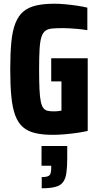

<svg xmlns="http://www.w3.org/2000/svg" viewBox="-20 -716 531 1031"><path d="M264 8Q208 8 168.5 -1.5Q129 -11 103 -33.5Q77 -56 62 -96Q47 -136 41 -197Q35 -258 35 -344Q35 -430 41 -491Q47 -552 63 -592Q79 -632 106 -654.5Q133 -677 174 -686.5Q215 -696 274 -696Q300 -696 331.5 -693Q363 -690 393.5 -685.5Q424 -681 449 -675V-554Q418 -559 393.5 -561Q369 -563 350.5 -564Q332 -565 320 -565Q285 -565 261.5 -563Q238 -561 224 -551Q210 -541 202.5 -517.5Q195 -494 192.5 -452Q190 -410 190 -344Q190 -279 192 -237Q194 -195 199 -171Q204 -147 213 -135.5Q222 -124 236 -121Q250 -118 269 -118Q277 -118 283.5 -118.5Q290 -119 297 -120Q304 -121 310 -122V-279H255V-403H451V-13Q426 -7 394 -2.5Q362 2 328.5 5Q295 8 264 8ZM204 295V235Q225 235 236 231Q247 227 251 216.5Q255 206 255 188V174H203V68H341V134Q341 181 336.5 212.5Q332 244 318.5 262Q305 280 277.5 287.5Q250 295 204 295Z"/></svg>

Font: Saira Condensed ExtraBold
Style: Regular
Weight: 800
Width: 3
Designer: Hector Gatti with collaboration of the Omnibus-Type team
Foundry: Omnibus-Type
Version: Version 1.101